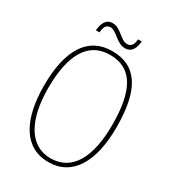

<svg xmlns="http://www.w3.org/2000/svg" viewBox="-207 -978 992 1101"><g transform="rotate(30 288.5 -427.5)"><path d="M342 -775C392 -775 403 -819 407 -857H383C380 -828 372 -802 341 -802C296 -802 267 -865 211 -865C161 -865 151 -817 147 -781H171C173 -811 181 -838 212 -838C253 -838 286 -775 342 -775ZM288 10C446 10 528 -128 528 -358C528 -604 454 -725 289 -725C130 -725 48 -595 48 -359C48 -133 127 10 288 10ZM288 -15C148 -15 76 -150 76 -358C76 -574 143 -700 289 -700C443 -700 500 -574 500 -358C500 -146 432 -15 288 -15Z"/></g></svg>

Font: Noto Serif Myanmar Condensed Thin
Style: Regular
Weight: 100
Width: 3
Designer: Ben Mitchell and the Monotype Design Team
Foundry: Monotype Imaging Inc.
Version: Version 2.106